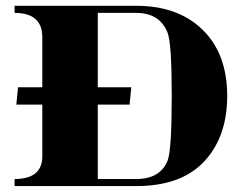

<svg xmlns="http://www.w3.org/2000/svg" viewBox="-20 -629 817 649"><path d="M440.2 -23.9Q521.5 -23.9 546.4 -85.9Q560.5 -121.1 560.5 -304.7Q560.5 -483.2 546.4 -518.6Q519.8 -585.4 440.2 -585.4H310.5V-334H423.8L418 -275.4H310.5V-23.9ZM440.2 -609.4Q582.3 -609.4 665.2 -528.1Q748 -446.8 748 -304.7Q748 -161.6 664.8 -77.6Q587.2 0 440.2 0H29.3V-23.9Q119.6 -23.9 123 -95.5V-275.4H35.2L41 -334H123V-503.4Q123 -585.4 29.3 -585.4V-609.4Z"/></svg>

Font: itsadzoke
Style: Regular
Weight: 700
Width: 7
Version: Version 0.45